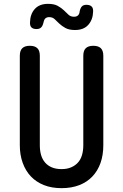

<svg xmlns="http://www.w3.org/2000/svg" viewBox="-20 -968 640 998"><path d="M83 -678Q83 -705 96 -717.5Q109 -730 135 -730Q161 -730 174 -717.5Q187 -705 187 -678V-213Q187 -185 193.5 -162.5Q200 -140 214 -123.5Q228 -107 249.5 -98Q271 -89 300 -89Q329 -89 350.5 -98.5Q372 -108 386 -124Q400 -140 406.5 -163Q413 -186 413 -213V-678Q413 -705 426 -717.5Q439 -730 465 -730Q491 -730 504 -717.5Q517 -705 517 -678V-213Q517 -162 502.5 -121Q488 -80 460 -50.5Q432 -21 391.5 -5.5Q351 10 300 10Q248 10 208 -6Q168 -22 140.5 -51Q113 -80 98 -121.5Q83 -163 83 -213ZM206 -851Q202 -833 193.5 -825Q185 -817 170 -817Q152 -817 143.5 -825.5Q135 -834 136 -852Q137 -895 161 -921.5Q185 -948 230 -948Q261 -948 280 -937.5Q299 -927 312 -914.5Q325 -902 336 -891.5Q347 -881 365 -881Q373 -881 378.5 -883.5Q384 -886 387 -889.5Q390 -893 392 -898.5Q394 -904 394 -909Q398 -927 406 -935Q414 -943 429 -943Q447 -943 456 -934.5Q465 -926 464 -908Q463 -866 439 -839Q415 -812 370 -812Q339 -812 320 -822.5Q301 -833 288 -845.5Q275 -858 264 -868.5Q253 -879 235 -879Q228 -879 222.5 -876.5Q217 -874 214 -870.5Q211 -867 209 -861.5Q207 -856 206 -851Z"/></svg>

Font: Maple Mono Normal NL Medium
Style: Regular
Weight: 500
Monospace: yes
Designer: subframe7536
Version: Version 7.000